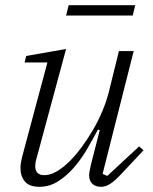

<svg xmlns="http://www.w3.org/2000/svg" viewBox="-20 -709 590 741"><path d="M132 12Q93 12 76 -8.5Q59 -29 59 -61Q59 -72 61 -83Q63 -94 66 -106L163 -468H75L81 -493L235 -520L120 -94Q116 -81 116 -68Q116 -33 151 -33Q174 -33 199 -47.5Q224 -62 250 -88Q272 -110 295 -141Q318 -172 338.5 -207Q359 -242 375 -280Q391 -318 400 -354L439 -512H496L376 -38L394 -30L517 -144L534 -129L456 -46Q424 -11 405.5 0.5Q387 12 370 12Q348 12 336 0Q324 -12 324 -32Q324 -40 326.5 -52.5Q329 -65 331 -74L365 -207L358 -209Q339 -173 316 -133.5Q293 -94 265 -62Q237 -30 204 -9Q171 12 132 12ZM245 -689H502L492 -649H235Z"/></svg>

Font: IBM Plex Serif Light
Style: Italic
Weight: 300
Italic angle: -14°
Designer: Mike Abbink, Paul van der Laan, Pieter van Rosmalen
Foundry: Bold Monday
Version: Version 3.001